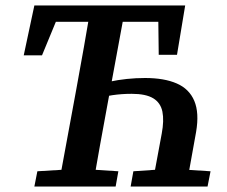

<svg xmlns="http://www.w3.org/2000/svg" viewBox="-20 -684 832 704"><path d="M67 -481 106 -664H659L629 -483H562L560 -648L606 -604H130L205 -653L134 -481ZM537 0 573 -194Q582 -242 575.5 -274.5Q569 -307 542 -323.5Q515 -340 463 -340Q426 -340 392 -335Q358 -330 322 -321L326 -370Q352 -378 382 -384.5Q412 -391 445 -394.5Q478 -398 512 -398Q582 -398 628 -378Q674 -358 692.5 -314Q711 -270 699 -200L663 0ZM106 0 117 -56 249 -64H290L414 -56L404 0ZM194 0 260 -358Q274 -434 287.5 -510.5Q301 -587 314 -664H441L375 -306Q361 -230 347 -153Q333 -76 320 0ZM459 0 469 -56 586 -64H627L752 -56L741 0Z"/></svg>

Font: Source Serif 4 SemiBold
Style: Italic
Weight: 600
Italic angle: -12°
Designer: Frank Grießhammer
Foundry: Adobe Systems Incorporated
Version: Version 4.004;hotconv 1.0.116;makeotfexe 2.5.65601